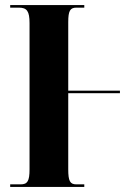

<svg xmlns="http://www.w3.org/2000/svg" viewBox="-20 -734 530 754"><path d="M20 0H311V-10H280C255 -10 248 -23 248 -69V-368H451V-378H248V-647C248 -691 255 -704 280 -704H311V-714H20V-704H54C86 -704 96 -690 96 -643V-69C96 -23 88 -10 61 -10H20Z"/></svg>

Font: Noto Serif Display ExtraCondensed ExtraBold
Style: Regular
Weight: 800
Width: 2
Designer: Monotype Design Team
Foundry: Monotype Imaging Inc.
Version: Version 2.009